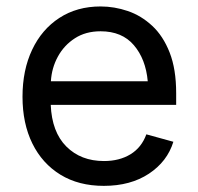

<svg xmlns="http://www.w3.org/2000/svg" viewBox="-20 -573 623 604"><path d="M306.6 11.7Q227.5 11.7 170.2 -23.4Q112.8 -58.6 81.8 -121.6Q50.8 -184.6 50.8 -268.6Q50.8 -352.5 81.1 -416.5Q111.3 -480.5 166.7 -516.6Q222.2 -552.7 296.4 -552.7Q339.8 -552.7 382.1 -538.3Q424.3 -523.9 458.7 -491.9Q493.2 -460 513.7 -407.7Q534.2 -355.5 534.2 -279.8V-243.2H139.6Q143.1 -157.7 188.7 -112.1Q234.4 -66.4 307.1 -66.4Q355.5 -66.4 390.4 -87.6Q425.3 -108.9 440.4 -150.4L525.4 -127Q506.3 -64.9 448.5 -26.6Q390.6 11.7 306.6 11.7ZM140.1 -317.4H444.8Q438.5 -387.2 401.1 -430.9Q363.8 -474.6 296.4 -474.6Q249.5 -474.6 215.6 -452.6Q181.6 -430.7 162.1 -395Q142.6 -359.4 140.1 -317.4Z"/></svg>

Font: Inter
Style: Regular
Weight: 400
Designer: Rasmus Andersson
Foundry: rsms
Version: Version 4.001;git-9221beed3